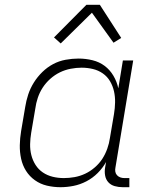

<svg xmlns="http://www.w3.org/2000/svg" viewBox="-20 -772 640 800"><path d="M232 8Q203 8 175.5 1.5Q148 -5 125.5 -21Q103 -37 88.5 -60Q74 -83 68 -110.5Q62 -138 62.5 -167Q63 -196 68 -226L85 -326Q89 -352 97.5 -378Q106 -404 121 -428Q136 -452 156.5 -472Q177 -492 201.5 -505Q226 -518 253.5 -523Q281 -528 307 -528Q337 -528 365.5 -521Q394 -514 416 -497.5Q438 -481 452.5 -456.5Q467 -432 473 -404L492 -520H535L461 -74Q459 -65 460.5 -56.5Q462 -48 467.5 -42Q473 -36 481 -33Q489 -30 498 -30H519V8H491Q474 8 458 3.5Q442 -1 431.5 -12.5Q421 -24 418 -40.5Q415 -57 418 -74L422 -97Q408 -72 387 -51Q366 -30 340 -16.5Q314 -3 286.5 2.5Q259 8 232 8ZM246 -30Q268 -30 290.5 -34Q313 -38 334.5 -48Q356 -58 375 -74.5Q394 -91 406.5 -110.5Q419 -130 427 -152.5Q435 -175 438 -197L455 -297Q459 -321 459.5 -345Q460 -369 455 -391.5Q450 -414 438.5 -433.5Q427 -453 408.5 -466Q390 -479 367 -484.5Q344 -490 320 -490Q298 -490 274.5 -485.5Q251 -481 229.5 -470.5Q208 -460 189.5 -443.5Q171 -427 158 -407Q145 -387 137.5 -364.5Q130 -342 127 -319L110 -219Q106 -195 105.5 -171.5Q105 -148 110.5 -126Q116 -104 128 -85Q140 -66 158.5 -53.5Q177 -41 199.5 -35.5Q222 -30 246 -30ZM233 -591 205 -616 340 -752H396L485 -614L453 -594L363 -719Z"/></svg>

Font: Iosevka Extralight Extended
Style: Italic
Weight: 200
Width: 7
Italic angle: -9°
Monospace: yes
Designer: Belleve Invis
Foundry: Belleve Invis
Version: Version 32.5.0; ttfautohint (v1.8.4)